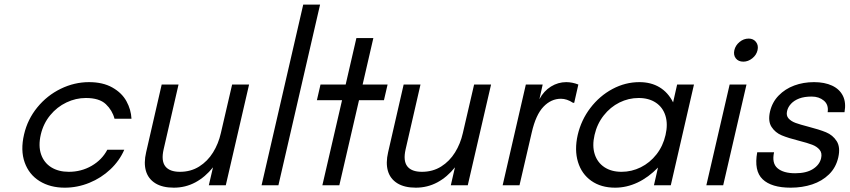

<svg xmlns="http://www.w3.org/2000/svg" viewBox="-20 -827 3792 857"><path d="M87.4 -227.1Q103 -294.4 146.5 -347.7Q189.9 -400.9 251 -430.7Q312 -460.4 377.4 -460.4Q439 -460.4 481.4 -436.5Q523.9 -412.6 544.4 -375.2Q564.9 -337.9 566.9 -296.9H491.2Q481.4 -334.5 452.4 -362.1Q423.3 -389.6 363.3 -389.6Q318.4 -389.6 276.4 -369.6Q234.4 -349.6 204.1 -312.7Q173.8 -275.9 162.1 -226.6Q150.4 -175.8 163.3 -138.2Q176.3 -100.6 208.7 -80.3Q241.2 -60.1 287.1 -60.1Q342.8 -60.1 389.2 -86.9Q435.5 -113.8 459 -158.7H534.7Q513.7 -109.9 472.9 -71.3Q432.1 -32.7 378.9 -11Q325.7 10.7 269 10.7Q204.1 10.7 156.7 -18.6Q109.4 -47.9 90.1 -102.1Q70.8 -156.2 87.4 -227.1Z M632.3 -147.5 701.7 -449.7H776.9L710.4 -160.6Q698.7 -109.4 717.8 -84.7Q736.8 -60.1 783.2 -60.1Q831.5 -60.1 869.1 -83.7Q906.7 -107.4 930.9 -146.5Q955.1 -185.5 965.8 -232.9L1016.1 -449.7H1091.8L987.8 0H912.1L930.7 -80.1Q896 -36.6 851.8 -12.9Q807.6 10.7 755.9 10.7Q705.1 10.7 673.3 -9Q641.6 -28.8 631.3 -64.2Q621.1 -99.6 632.3 -147.5Z M1333.5 -806.6H1408.7L1222.7 0H1147.5Z M1506.8 -379.9H1394.5L1410.6 -449.7H1522.9L1570.8 -657.2H1646.5L1598.6 -449.7H1710L1693.8 -379.9H1582.5L1494.6 0H1418.9Z M1712.4 -147.5 1781.7 -449.7H1856.9L1790.5 -160.6Q1778.8 -109.4 1797.9 -84.7Q1816.9 -60.1 1863.3 -60.1Q1911.6 -60.1 1949.2 -83.7Q1986.8 -107.4 2011 -146.5Q2035.2 -185.5 2045.9 -232.9L2096.2 -449.7H2171.9L2067.9 0H1992.2L2010.7 -80.1Q1976.1 -36.6 1931.9 -12.9Q1887.7 10.7 1835.9 10.7Q1785.2 10.7 1753.4 -9Q1721.7 -28.8 1711.4 -64.2Q1701.2 -99.6 1712.4 -147.5Z M2327.1 -449.7H2402.3L2387.7 -384.3Q2407.2 -420.9 2439.2 -440.7Q2471.2 -460.4 2507.3 -460.4Q2534.2 -460.4 2561.5 -449.7L2543 -368.2H2537.6Q2510.3 -386.2 2483.9 -386.2Q2439.9 -386.2 2405.8 -350.6Q2371.6 -314.9 2353.5 -235.8L2298.8 0H2223.6Z M2558.6 -224.6Q2574.2 -291.5 2615.2 -345.2Q2656.2 -398.9 2713.6 -429.7Q2771 -460.4 2834 -460.4Q2885.7 -460.4 2923.8 -437.5Q2961.9 -414.6 2984.4 -370.1L3002.4 -449.7H3077.6L2974.1 0H2898.9L2917 -79.1Q2874.5 -35.2 2825.7 -12.2Q2776.9 10.7 2725.6 10.7Q2662.6 10.7 2619.4 -19.8Q2576.2 -50.3 2559.8 -104Q2543.5 -157.7 2558.6 -224.6ZM2754.4 -60.1Q2799.3 -60.1 2840.1 -80.3Q2880.9 -100.6 2910.2 -137.9Q2939.5 -175.3 2950.7 -224.6Q2961.9 -272.9 2950.2 -310.5Q2938.5 -348.1 2907.2 -368.9Q2876 -389.6 2830.6 -389.6Q2785.6 -389.6 2744.9 -369.4Q2704.1 -349.1 2674.6 -311.5Q2645 -273.9 2633.8 -224.6Q2622.6 -176.3 2634.5 -138.9Q2646.5 -101.6 2677.7 -80.8Q2709 -60.1 2754.4 -60.1Z M3236.8 -449.7H3312L3208 0H3132.8ZM3257.8 -603Q3262.7 -624.5 3281 -639.6Q3299.3 -654.8 3321.8 -654.8Q3342.8 -654.8 3354.5 -639.6Q3366.2 -624.5 3361.3 -603Q3356.4 -581.5 3337.9 -566.7Q3319.3 -551.8 3297.9 -551.8Q3275.9 -551.8 3264.4 -566.4Q3252.9 -581.1 3257.8 -603Z M3359.9 -147.5H3435.1Q3424.3 -98.6 3450.4 -76.2Q3476.6 -53.7 3529.3 -53.7Q3579.1 -53.7 3608.6 -72.5Q3638.2 -91.3 3645 -120.6Q3650.4 -144 3638.4 -158.4Q3626.5 -172.9 3605.5 -180.9Q3584.5 -189 3546.4 -198.7Q3498 -210.9 3469.2 -222.9Q3440.4 -234.9 3423.8 -260.5Q3407.2 -286.1 3417 -329.1Q3426.8 -371.1 3455.6 -400.6Q3484.4 -430.2 3525.1 -445.3Q3565.9 -460.4 3613.3 -460.4Q3660.6 -460.4 3694.1 -444.8Q3727.5 -429.2 3742.4 -399.2Q3757.3 -369.1 3749.5 -326.2H3674.3Q3679.2 -359.4 3657.5 -377.7Q3635.7 -396 3603 -396Q3570.3 -396 3547.6 -387.5Q3524.9 -378.9 3511 -364Q3497.1 -349.1 3493.2 -331.5Q3488.3 -311 3499.8 -298.3Q3511.2 -285.6 3531.2 -278.3Q3551.3 -271 3587.4 -261.7Q3636.7 -249 3667 -236.6Q3697.3 -224.1 3714.6 -197Q3731.9 -169.9 3721.7 -124.5Q3711.4 -79.1 3680.4 -48.8Q3649.4 -18.6 3605.2 -3.9Q3561 10.7 3509.3 10.7Q3423.3 10.7 3384 -26.9Q3344.7 -64.5 3359.9 -147.5Z"/></svg>

Font: Glacial Indifference
Style: Italic
Weight: 400
Designer: Alfredo Marco Pradil
Foundry: Alfredo Marco Pradil
Version: Version 1.312